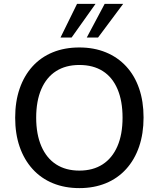

<svg xmlns="http://www.w3.org/2000/svg" viewBox="-20 -958 815 987"><path d="M388 9Q313 9 252 -16Q191 -41 147.5 -89Q104 -137 81 -203.5Q58 -270 58 -353Q58 -436 81 -502.5Q104 -569 147 -616.5Q190 -664 251 -689Q312 -714 388 -714Q463 -714 524 -689Q585 -664 628.5 -617Q672 -570 695 -503.5Q718 -437 718 -354Q718 -271 695 -204Q672 -137 628.5 -89Q585 -41 524 -16Q463 9 388 9ZM388 -81Q458 -81 507.5 -113Q557 -145 583.5 -206Q610 -267 610 -353Q610 -439 584 -500Q558 -561 508.5 -592.5Q459 -624 388 -624Q318 -624 268.5 -592.5Q219 -561 192.5 -500Q166 -439 166 -353Q166 -268 192.5 -206.5Q219 -145 268.5 -113Q318 -81 388 -81ZM291 -765 376 -938H471L348 -765ZM426 -765 518 -938H613L484 -765Z"/></svg>

Font: Nunito Sans 12pt ExtraLight 12pt SemiBold
Style: Regular
Weight: 600
Version: Version 3.101;gftools[0.9.27]